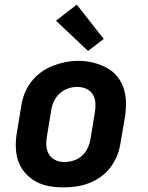

<svg xmlns="http://www.w3.org/2000/svg" viewBox="-20 -805 640 833"><path d="M256 8Q224 8 192.5 2.5Q161 -3 134.5 -18Q108 -33 88 -56Q68 -79 58.5 -108Q49 -137 48.5 -169.5Q48 -202 54 -234L72 -344Q76 -372 86.5 -399Q97 -426 115 -449.5Q133 -473 157.5 -491Q182 -509 209 -519.5Q236 -530 264 -535.5Q292 -541 320 -541Q353 -541 383.5 -533.5Q414 -526 441 -512Q468 -498 487.5 -474.5Q507 -451 516.5 -422Q526 -393 526.5 -360.5Q527 -328 522 -296L503 -186Q499 -158 488.5 -131Q478 -104 460.5 -80.5Q443 -57 418.5 -39Q394 -21 366.5 -10.5Q339 0 311 4Q283 8 256 8ZM258 -102Q279 -102 299.5 -108.5Q320 -115 336 -129.5Q352 -144 361 -164Q370 -184 373 -204L391 -314Q395 -335 394 -356Q393 -377 383.5 -394Q374 -411 355 -419.5Q336 -428 315 -428Q295 -428 275 -421Q255 -414 239 -399.5Q223 -385 214 -365.5Q205 -346 202 -326L184 -216Q180 -195 181 -174.5Q182 -154 191.5 -137Q201 -120 219 -111Q237 -102 258 -102ZM362 -584 223 -715 313 -785 430 -636Z"/></svg>

Font: Iosevka Curly XBdExObl
Style: Regular
Weight: 800
Width: 7
Italic angle: -9°
Monospace: yes
Designer: Belleve Invis
Foundry: Belleve Invis
Version: Version 11.1.0; ttfautohint (v1.8.3)